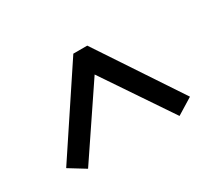

<svg xmlns="http://www.w3.org/2000/svg" viewBox="-82 -860 745 669"><g transform="rotate(-30 291.0 -525.5)"><path d="M107 -339 42 -379 263 -712H319L540 -379L475 -339L291 -612Z"/></g></svg>

Font: Literata Medium
Style: Regular
Weight: 500
Designer: Latin by Veronika Burian and Jose Scaglione. Greek by Irene Vlachou. Cyrillic by Vera Evstafieva.
Foundry: TypeTogether
Version: Version 3.103; ttfautohint (v1.8.4.7-5d5b);gftools[0.9.29]